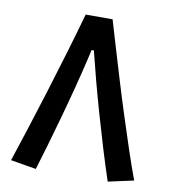

<svg xmlns="http://www.w3.org/2000/svg" viewBox="-80 -767 746 840"><g transform="rotate(10 293.0 -346.5)"><path d="M352.5 -698.2Q368.2 -645 388.2 -577.9Q408.2 -510.7 430.7 -436.8Q453.1 -362.8 477.1 -288.3Q501 -213.9 523.9 -145Q546.9 -76.2 567.9 -20L454.6 4.9Q433.1 -60.1 411.1 -131.8Q389.2 -203.6 368.2 -276.9Q347.2 -350.1 328.6 -419.9Q310.1 -489.7 295.4 -549.8H272.5L257.8 -629.4H302.2Q291.5 -575.2 276.1 -509.3Q260.7 -443.4 242.4 -373Q224.1 -302.7 204.8 -233.9Q185.5 -165 167.7 -103.5Q149.9 -42 135.3 4.9L22 -14.2Q43.5 -78.6 70.3 -161.9Q97.2 -245.1 126 -338.1Q154.8 -431.2 182.4 -523.7Q210 -616.2 232.9 -698.2Z"/></g></svg>

Font: Cascadia Code Medium
Style: Regular
Weight: 500
Monospace: yes
Designer: Aaron Bell
Foundry: Saja Typeworks
Version: Version 2407.024